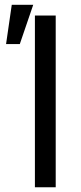

<svg xmlns="http://www.w3.org/2000/svg" viewBox="-20 -793 344 813"><path d="M215.9 0H127.8V-727.3H215.9ZM29.8 -772.7H120.7L63.9 -606.5H5.7Z"/></svg>

Font: Fast_Sans
Style: Regular
Weight: 400
Designer: Rasmus Andersson
Foundry: rsms
Version: Version 3.018;git-588b23468